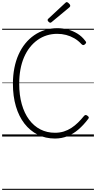

<svg xmlns="http://www.w3.org/2000/svg" viewBox="-20 -1279 900 1799"><path d="M495 19Q406 19 333.5 -17.5Q261 -54 209 -121Q157 -188 129 -282.5Q101 -377 101 -494Q101 -572 114.5 -641Q128 -710 154 -768Q180 -826 217 -871.5Q254 -917 300.5 -949Q347 -981 401.5 -998Q456 -1015 517 -1015Q567 -1015 615 -1002.5Q663 -990 705.5 -964Q748 -938 780 -895Q788 -886 787 -879.5Q786 -873 776 -864Q767 -856 759.5 -856.5Q752 -857 743 -866Q713 -899 676.5 -920Q640 -941 600 -951.5Q560 -962 516 -962Q465 -962 418.5 -947.5Q372 -933 332 -904.5Q292 -876 260 -835.5Q228 -795 205.5 -743Q183 -691 171.5 -628.5Q160 -566 160 -494Q160 -388 184 -303Q208 -218 252.5 -158Q297 -98 358.5 -66.5Q420 -35 495 -35Q540 -35 578 -47Q616 -59 649 -80.5Q682 -102 711 -130.5Q740 -159 766 -191Q774 -201 782 -201.5Q790 -202 800 -194Q811 -186 812 -179Q813 -172 805 -163Q762 -106 714 -65Q666 -24 611.5 -2.5Q557 19 495 19ZM452 -1066Q444 -1066 435 -1075Q426 -1084 426 -1091Q426 -1093 427 -1096.5Q428 -1100 432 -1103L590 -1250Q594 -1253 597 -1256Q600 -1259 605 -1259Q611 -1259 619 -1253Q627 -1247 632.5 -1239.5Q638 -1232 638 -1225Q638 -1221 636.5 -1218Q635 -1215 630 -1210L465 -1073Q461 -1070 458 -1068Q455 -1066 452 -1066ZM0 490H860V500H0ZM0 -20H860V0H0ZM0 -505H860V-500H0ZM0 -1010H860V-1000H0Z"/></svg>

Font: Playwrite NG Modern Guides
Style: Regular
Weight: 400
Designer: Veronika Burian, José Scaglione
Foundry: TypeTogether
Version: Version 1.003